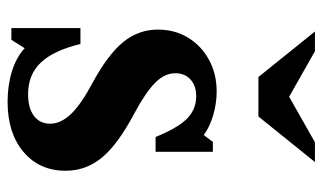

<svg xmlns="http://www.w3.org/2000/svg" viewBox="-192 -648 850 506"><g transform="rotate(90 233.0 -395.0)"><path d="M107 -35 85 0H54V-182H96Q113 -111 145 -77.5Q177 -44 228 -44Q265 -44 285.5 -59.5Q306 -75 306 -102Q306 -130 281 -156.5Q256 -183 200 -213Q124 -254 91 -294.5Q58 -335 58 -386Q58 -431 79.5 -466Q101 -501 138 -521Q175 -541 221 -541Q252 -541 283 -532Q314 -523 336 -507L354 -531H380V-380H341Q318 -437 293.5 -462Q269 -487 234 -487Q206 -487 189.5 -472Q173 -457 173 -432Q173 -404 198 -379Q223 -354 279 -324Q360 -281 395 -239Q430 -197 430 -143Q430 -74 380.5 -32Q331 10 248 10Q205 10 168 -1.5Q131 -13 107 -35ZM287 -651H183L63 -800H115L235 -732L355 -800H407Z"/></g></svg>

Font: Libre Baskerville
Style: Bold
Weight: 700
Designer: Pablo Impallari, Rodrigo Fuenzalida
Foundry: Pablo Impallari, Rodrigo Fuenzalida
Version: Version 1.051; ttfautohint (v1.8.4.7-5d5b)